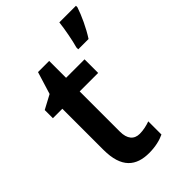

<svg xmlns="http://www.w3.org/2000/svg" viewBox="-229 -849 948 948"><g transform="rotate(-45 245.0 -375.0)"><path d="M490 -750V-760H374C370 -720 356 -647 346 -613V-600H418C448 -646 476 -707 490 -750ZM266 -90C227 -90 204 -116 204 -167V-448H333V-543H204V-661H126L90 -544L17 -505V-448H83V-161C83 -34 142 10 232 10C275 10 312 1 339 -12V-104C317 -96 291 -90 266 -90Z"/></g></svg>

Font: Noto Sans Lao Looped SemiCondensed SemiBold
Style: Regular
Weight: 600
Width: 4
Designer: Mark Frömberg, Ben Mitchell
Foundry: The Fontpad Ltd
Version: Version 1.002